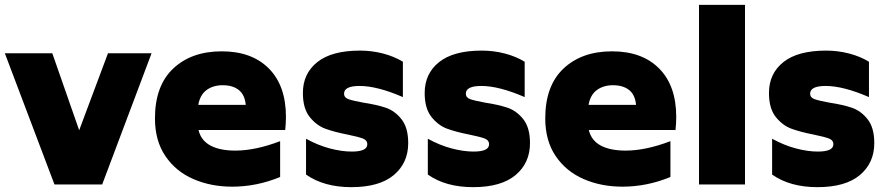

<svg xmlns="http://www.w3.org/2000/svg" viewBox="-28 -762 3662 793"><path d="M-8 -542H188L299 -224L418 -542H598L394 0H197Z M612 -273Q612 -408 687.5 -479Q763 -550 888 -550Q1012 -550 1082.5 -479Q1153 -408 1153 -279Q1153 -254 1150 -225H792Q802 -182 841 -161Q880 -140 944 -140Q1027 -140 1129 -179V-31Q1032 9 931 9Q843 9 770.5 -22.5Q698 -54 655 -117.5Q612 -181 612 -273ZM892 -410Q852 -410 825 -390Q798 -370 791 -329H987Q983 -371 958 -390.5Q933 -410 892 -410Z M1236 -41V-189Q1285 -162 1334 -149Q1383 -136 1425 -136Q1489 -136 1489 -166Q1489 -183 1470.5 -190Q1452 -197 1408 -206Q1352 -217 1315.5 -230.5Q1279 -244 1251 -279Q1223 -314 1223 -378Q1223 -458 1282.5 -505.5Q1342 -553 1459 -553Q1508 -553 1554 -541Q1600 -529 1636 -507V-361Q1530 -407 1457 -407Q1393 -407 1393 -375Q1393 -359 1411 -352.5Q1429 -346 1473 -338Q1526 -330 1564 -317.5Q1602 -305 1630 -270Q1658 -235 1658 -171Q1658 -89 1598.5 -39Q1539 11 1423 11Q1310 11 1236 -41Z M1739 -41V-189Q1788 -162 1837 -149Q1886 -136 1928 -136Q1992 -136 1992 -166Q1992 -183 1973.5 -190Q1955 -197 1911 -206Q1855 -217 1818.5 -230.5Q1782 -244 1754 -279Q1726 -314 1726 -378Q1726 -458 1785.5 -505.5Q1845 -553 1962 -553Q2011 -553 2057 -541Q2103 -529 2139 -507V-361Q2033 -407 1960 -407Q1896 -407 1896 -375Q1896 -359 1914 -352.5Q1932 -346 1976 -338Q2029 -330 2067 -317.5Q2105 -305 2133 -270Q2161 -235 2161 -171Q2161 -89 2101.5 -39Q2042 11 1926 11Q1813 11 1739 -41Z M2224 -273Q2224 -408 2299.5 -479Q2375 -550 2500 -550Q2624 -550 2694.5 -479Q2765 -408 2765 -279Q2765 -254 2762 -225H2404Q2414 -182 2453 -161Q2492 -140 2556 -140Q2639 -140 2741 -179V-31Q2644 9 2543 9Q2455 9 2382.5 -22.5Q2310 -54 2267 -117.5Q2224 -181 2224 -273ZM2504 -410Q2464 -410 2437 -390Q2410 -370 2403 -329H2599Q2595 -371 2570 -390.5Q2545 -410 2504 -410Z M2859 -742H3049V0H2859Z M3161 -41V-189Q3210 -162 3259 -149Q3308 -136 3350 -136Q3414 -136 3414 -166Q3414 -183 3395.5 -190Q3377 -197 3333 -206Q3277 -217 3240.5 -230.5Q3204 -244 3176 -279Q3148 -314 3148 -378Q3148 -458 3207.5 -505.5Q3267 -553 3384 -553Q3433 -553 3479 -541Q3525 -529 3561 -507V-361Q3455 -407 3382 -407Q3318 -407 3318 -375Q3318 -359 3336 -352.5Q3354 -346 3398 -338Q3451 -330 3489 -317.5Q3527 -305 3555 -270Q3583 -235 3583 -171Q3583 -89 3523.5 -39Q3464 11 3348 11Q3235 11 3161 -41Z"/></svg>

Font: Chess Sans ExtraBold
Style: Regular
Weight: 800
Designer: Wolf Bōese
Foundry: Wolf Bōese
Version: Version 7.223